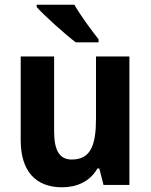

<svg xmlns="http://www.w3.org/2000/svg" viewBox="-20 -786 640 816"><path d="M296 -766H136V-756C169 -719 257 -640 302 -606H399V-619C371 -654 321 -722 296 -766ZM530 -546H388V-282C388 -170 366 -108 285 -108C232 -108 210 -148 210 -228V-546H68V-190C68 -56 134 10 244 10C307 10 363 -15 394 -70H402L420 0H530Z"/></svg>

Font: Noto Sans Myanmar SemiCondensed
Style: Bold
Weight: 700
Width: 4
Designer: Monotype Design Team
Foundry: Monotype Imaging Inc.
Version: Version 2.107